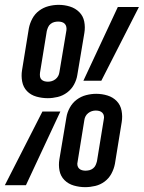

<svg xmlns="http://www.w3.org/2000/svg" viewBox="-42 -764 593 792"><path d="M155 -359Q131 -359 108 -365.5Q85 -372 69.5 -388Q54 -404 49.5 -427.5Q45 -451 49 -475L77 -647Q81 -668 91.5 -687.5Q102 -707 119.5 -720Q137 -733 158 -738.5Q179 -744 200 -744Q224 -744 246.5 -737Q269 -730 285 -714Q301 -698 305.5 -675Q310 -652 306 -628L277 -455Q274 -435 263.5 -415.5Q253 -396 235 -382.5Q217 -369 196 -364Q175 -359 155 -359ZM302 -431 444 -735H531L376 -431ZM156 -427Q164 -427 172 -429.5Q180 -432 187 -437.5Q194 -443 198 -450.5Q202 -458 203 -466L232 -639Q233 -646 231.5 -653.5Q230 -661 225 -666Q220 -671 213 -673Q206 -675 198 -675Q190 -675 182 -673Q174 -671 167 -665.5Q160 -660 156.5 -652Q153 -644 151 -636L123 -464Q122 -456 123 -448.5Q124 -441 129 -436Q134 -431 141 -429Q148 -427 156 -427ZM309 8Q286 8 263 1.5Q240 -5 224 -21Q208 -37 203.5 -60Q199 -83 203 -107L232 -280Q235 -300 246 -320Q257 -340 274.5 -353Q292 -366 313 -371.5Q334 -377 355 -377Q379 -377 401.5 -370Q424 -363 439.5 -347Q455 -331 459.5 -307.5Q464 -284 460 -260L432 -88Q428 -67 417.5 -47.5Q407 -28 389.5 -15Q372 -2 351 3Q330 8 309 8ZM310 -60Q319 -60 327 -62Q335 -64 342 -69.5Q349 -75 352.5 -83Q356 -91 358 -99L386 -271Q388 -279 386.5 -286.5Q385 -294 380 -299Q375 -304 368 -306Q361 -308 353 -308Q345 -308 337 -305.5Q329 -303 322 -297.5Q315 -292 311 -284.5Q307 -277 306 -269L278 -96Q276 -89 277.5 -81.5Q279 -74 284 -69Q289 -64 296 -62Q303 -60 310 -60ZM-22 0 133 -304H207L65 0Z"/></svg>

Font: Iosevka Slab
Style: Italic
Weight: 400
Italic angle: -9°
Monospace: yes
Designer: Belleve Invis
Foundry: Belleve Invis
Version: Version 11.1.0; ttfautohint (v1.8.3)